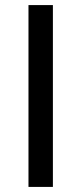

<svg xmlns="http://www.w3.org/2000/svg" viewBox="-20 -735 320 755"><path d="M188 0H92V-715H188Z"/></svg>

Font: Wix Madefor Display Medium
Style: Regular
Weight: 500
Designer: Dalton Maag Ltd
Foundry: Dalton Maag Ltd
Version: Version 3.100